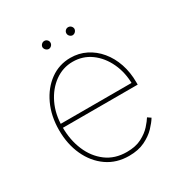

<svg xmlns="http://www.w3.org/2000/svg" viewBox="-165 -813 901 949"><g transform="rotate(-30 286.0 -339.0)"><path d="M300.8 11.7Q229.5 11.7 176 -25.6Q122.6 -63 93 -127.2Q63.5 -191.4 63.5 -271.5Q63.5 -351.6 93.3 -415.5Q123 -479.5 174.3 -516.6Q225.6 -553.7 290 -553.7Q337.9 -553.7 378.4 -533.4Q418.9 -513.2 449.2 -476.8Q479.5 -440.4 496.1 -391.6Q512.7 -342.8 512.7 -285.2V-272.5H75.2V-294.9H500.5L490.7 -285.2Q490.7 -353.5 464.6 -409.4Q438.5 -465.3 393.3 -498.3Q348.1 -531.2 290 -531.2Q233.9 -531.2 187.5 -497.8Q141.1 -464.4 113.5 -407Q85.9 -349.6 85.9 -277.3V-274.4Q85.9 -202.6 111.1 -142.8Q136.2 -83 184.3 -46.9Q232.4 -10.7 300.8 -10.7Q351.6 -10.7 385.7 -28.6Q419.9 -46.4 440.9 -69.8Q461.9 -93.3 471.7 -109.4L490.2 -96.7Q478 -76.2 453.9 -50.8Q429.7 -25.4 391.8 -6.8Q354 11.7 300.8 11.7ZM220.7 -644.5Q211.4 -645 204.6 -651.9Q197.8 -658.7 197.3 -668Q197.8 -677.2 204.6 -683.8Q211.4 -690.4 220.7 -690.4Q230 -690.4 236.6 -683.8Q243.2 -677.2 243.2 -668Q243.2 -658.7 236.6 -651.9Q230 -645 220.7 -644.5ZM356.4 -644.5Q347.2 -645 340.6 -651.9Q334 -658.7 334 -668Q334 -677.2 340.6 -683.8Q347.2 -690.4 356.4 -690.4Q366.2 -690.4 372.8 -683.8Q379.4 -677.2 379.9 -668Q379.4 -658.7 372.8 -651.9Q366.2 -645 356.4 -644.5Z"/></g></svg>

Font: Inter Tight Thin
Style: Regular
Weight: 250
Designer: Rasmus Andersson
Foundry: rsms
Version: Version 3.004